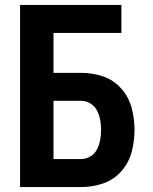

<svg xmlns="http://www.w3.org/2000/svg" viewBox="-20 -755 616 775"><path d="M61 0H308Q353 0 396 -14.5Q439 -29 469.5 -63.5Q500 -98 511.5 -142Q523 -186 523 -231Q523 -275 511.5 -319Q500 -363 469.5 -397.5Q439 -432 396 -446.5Q353 -461 308 -461H196V-622H470V-735H61ZM308 -113H196V-348H308Q328 -348 345.5 -337Q363 -326 372 -308Q381 -290 384.5 -270.5Q388 -251 388 -231Q388 -211 384.5 -191Q381 -171 372 -153Q363 -135 345.5 -124Q328 -113 308 -113Z"/></svg>

Font: Iosevka Sparkle Extrabold
Style: Regular
Weight: 800
Designer: Belleve Invis
Foundry: Belleve Invis
Version: Version 4.5.0; ttfautohint (v1.8.3)